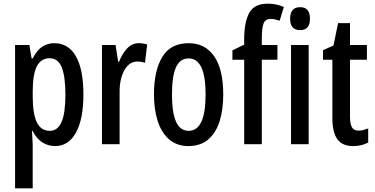

<svg xmlns="http://www.w3.org/2000/svg" viewBox="-20 -785 2039 1045"><path d="M275 -550Q352 -550 393 -479Q434 -408 434 -270Q434 -137 393.5 -63.5Q353 10 280 10Q241 10 209 -11Q177 -32 158 -72H154Q155 -48 156.5 -28.5Q158 -9 158 6V240H62V-540H140L152 -467H158Q181 -512 210 -531Q239 -550 275 -550ZM250 -468Q203 -468 180.5 -424Q158 -380 158 -286V-263Q158 -165 180.5 -119Q203 -73 251 -73Q294 -73 315 -121Q336 -169 336 -269Q336 -369 316 -418.5Q296 -468 250 -468Z M735 -550Q758 -550 781 -543L769 -443Q752 -450 727 -450Q683 -450 656.5 -402Q630 -354 631 -280V0H535V-540H609L623 -449H628Q645 -493 672 -521.5Q699 -550 735 -550Z M1195 -271Q1195 -189 1175.5 -126Q1156 -63 1114 -26.5Q1072 10 1005 10Q943 10 901 -26Q859 -62 838.5 -125.5Q818 -189 818 -271Q818 -401 863.5 -475.5Q909 -550 1007 -550Q1096 -550 1145.5 -479Q1195 -408 1195 -271ZM916 -270Q916 -173 938 -123Q960 -73 1007 -73Q1099 -73 1099 -271Q1099 -467 1007 -467Q959 -467 937.5 -418Q916 -369 916 -270Z M1490 -460H1405V0H1309V-460H1245V-511L1309 -542V-569Q1309 -665 1336.5 -715Q1364 -765 1437 -765Q1461 -765 1481 -761Q1501 -757 1525 -747L1502 -672Q1488 -677 1476 -679.5Q1464 -682 1452 -682Q1425 -682 1415 -658.5Q1405 -635 1405 -574V-540H1490Z M1614 -746Q1667 -746 1667 -683Q1667 -621 1614 -621Q1559 -621 1559 -683Q1559 -746 1614 -746ZM1660 -540V0H1564V-540Z M1932 -74Q1945 -74 1958 -77.5Q1971 -81 1984 -86V-9Q1967 0 1946.5 5Q1926 10 1901 10Q1843 10 1816 -27.5Q1789 -65 1789 -142V-460H1738V-512L1795 -537L1820 -659H1885V-540H1977V-460H1885V-150Q1885 -112 1895 -93Q1905 -74 1932 -74Z"/></svg>

Font: Noto Sans Lao Looped ExtraCondensed Medium
Style: Regular
Weight: 500
Width: 2
Designer: Mark Frömberg, Ben Mitchell
Foundry: The Fontpad Ltd
Version: Version 1.002; ttfautohint (v1.8.4.7-5d5b)